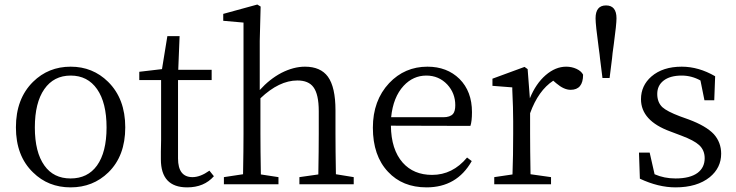

<svg xmlns="http://www.w3.org/2000/svg" viewBox="-20 -808 3228 842"><path d="M125 -51.8Q49.8 -124 49.8 -249.5Q49.8 -375 125 -449.2Q192.4 -515.6 290 -515.6Q386.7 -515.6 454.1 -449.2Q529.3 -375 529.3 -249.5Q529.3 -124 455.1 -51.8Q387.7 13.7 289.6 13.7Q191.4 13.7 125 -51.8ZM405.3 -82Q447.3 -140.6 447.3 -249Q447.3 -357.4 405.8 -417Q364.3 -476.6 290 -476.6Q215.8 -476.6 174.3 -417Q132.8 -357.4 132.8 -249Q132.8 -140.6 174.8 -82Q214.8 -25.4 289.6 -25.4Q364.3 -25.4 405.3 -82Z M800.8 13.7Q685.5 13.7 685.5 -109.4Q685.5 -120.1 685.5 -142.6Q686.5 -172.9 686.5 -194.3V-457H590.8V-493.2L690.4 -504.9L713.9 -649.4H767.6L761.7 -502H908.2V-457H760.7V-113.3Q760.7 -31.2 824.2 -31.2Q858.4 -31.2 898.4 -59.6L918 -35.2Q875 13.7 800.8 13.7Z M961.9 0V-31.2L1045.9 -43.9Q1047.9 -151.4 1047.9 -222.7V-709L959 -716.8V-747.1L1108.4 -788.1L1123 -779.3L1119.1 -628.9V-413.1Q1162.1 -460.9 1213.9 -488.3Q1267.6 -515.6 1317.4 -515.6Q1385.7 -515.6 1418 -471.7Q1451.2 -425.8 1451.2 -324.2V-222.7Q1451.2 -151.4 1453.1 -43.9L1531.2 -31.2V0H1293V-31.2L1376 -43Q1377.9 -152.3 1377.9 -222.7V-320.3Q1377.9 -394.5 1354.5 -425.8Q1333 -455.1 1284.2 -455.1Q1204.1 -455.1 1122.1 -377V-222.7Q1122.1 -152.3 1124 -43L1201.2 -31.2V0Z M1850.6 13.7Q1745.1 13.7 1681.6 -54.7Q1615.2 -125 1615.2 -248Q1615.2 -367.2 1686.5 -443.4Q1754.9 -515.6 1854.5 -515.6Q1940.4 -515.6 1995.1 -461.9Q2049.8 -407.2 2049.8 -316.4Q2049.8 -276.4 2043 -255.9L1694.3 -256.8Q1695.3 -152.3 1746.1 -94.7Q1793.9 -41 1875 -41Q1964.8 -41 2028.3 -117.2L2048.8 -101.6Q1983.4 13.7 1850.6 13.7ZM1695.3 -293.9H1923.8Q1954.1 -293.9 1966.8 -308.6Q1976.6 -320.3 1976.6 -346.7Q1976.6 -399.4 1941.4 -437.5Q1904.3 -476.6 1849.6 -476.6Q1792 -476.6 1750 -431.6Q1704.1 -381.8 1695.3 -293.9Z M2147.5 0V-31.2L2227.5 -43Q2230.5 -125 2230.5 -222.7V-276.4Q2230.5 -334 2226.6 -414.1Q2226.6 -420.9 2226.6 -424.8L2139.6 -431.6V-462.9L2280.3 -514.6L2293.9 -504.9L2303.7 -377Q2330.1 -441.4 2373 -478.5Q2416 -515.6 2462.9 -515.6Q2487.3 -515.6 2508.3 -505.9Q2529.3 -496.1 2537.1 -480.5Q2537.1 -414.1 2482.4 -414.1Q2453.1 -414.1 2419.9 -442.4L2406.2 -454.1Q2340.8 -411.1 2304.7 -311.5V-222.7Q2304.7 -153.3 2306.6 -43.9L2396.5 -31.2V0Z M2622.1 -465.8 2611.3 -551.8Q2610.4 -564.5 2605.5 -598.6Q2591.8 -699.2 2591.8 -727.5Q2591.8 -784.2 2637.7 -784.2Q2683.6 -784.2 2683.6 -727.5Q2683.6 -702.1 2671.9 -615.2Q2665 -567.4 2664.1 -551.8L2653.3 -465.8Z M2942.4 13.7Q2867.2 13.7 2786.1 -24.4L2782.2 -138.7H2829.1L2850.6 -43.9Q2892.6 -25.4 2942.4 -25.4Q3005.9 -25.4 3039.1 -49.8Q3070.3 -73.2 3070.3 -114.3Q3070.3 -149.4 3045.9 -171.9Q3023.4 -192.4 2968.8 -212.9L2919.9 -231.4Q2791 -278.3 2791 -373Q2791 -432.6 2836.9 -472.7Q2886.7 -515.6 2969.7 -515.6Q3043.9 -515.6 3116.2 -473.6L3112.3 -368.2H3069.3L3051.8 -455.1Q3012.7 -476.6 2969.7 -476.6Q2918 -476.6 2889.6 -454.1Q2862.3 -432.6 2862.3 -396Q2862.3 -359.4 2884.8 -337.9Q2905.3 -319.3 2961.9 -297.9L3000 -284.2Q3076.2 -255.9 3110.4 -219.7Q3142.6 -183.6 3142.6 -133.8Q3142.6 -72.3 3092.8 -31.2Q3037.1 13.7 2942.4 13.7Z"/></svg>

Font: Bpmf GenYo Min R
Style: R
Weight: 400
Foundry: But Ko
Version: Version 1.320